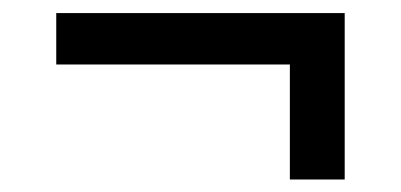

<svg xmlns="http://www.w3.org/2000/svg" viewBox="-20 -411 622 298"><path d="M429.9 -310.9H67.3V-390.7H515V-132.4H429.9Z"/></svg>

Font: iiserrat Thin
Style: Regular
Weight: 100
Designer: Akira Ohta
Foundry: Akira Ohta
Version: Version 1.200;Glyphs 3.3.1 (3343)